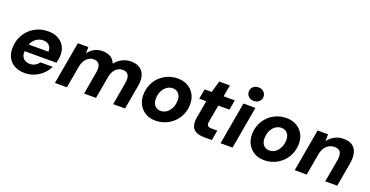

<svg xmlns="http://www.w3.org/2000/svg" viewBox="-30 -1409 4067 2110"><g transform="rotate(20 2003.5 -354.0)"><path d="M260 12Q190 12 139.5 -15.5Q89 -43 63 -93Q37 -143 41 -211Q43 -272 66.5 -326Q90 -380 131.5 -421Q173 -462 228.5 -485Q284 -508 351 -508Q419 -508 468 -481Q517 -454 542 -406.5Q567 -359 564 -297Q563 -276 559 -254Q555 -232 550 -214H139L154 -298H425Q428 -329 416.5 -350.5Q405 -372 383.5 -384Q362 -396 333 -396Q299 -396 268 -380.5Q237 -365 215 -334.5Q193 -304 185 -257L180 -228Q174 -191 183.5 -163Q193 -135 217.5 -118.5Q242 -102 279 -102Q314 -102 341 -118Q368 -134 385 -158H528Q505 -110 464.5 -71.5Q424 -33 372 -10.5Q320 12 260 12Z M611 0 698 -496H821L820 -424H821Q850 -463 891 -485.5Q932 -508 985 -508Q1022 -508 1051.5 -498Q1081 -488 1102 -468Q1123 -448 1134 -417H1135Q1169 -459 1215.5 -483.5Q1262 -508 1318 -508Q1381 -508 1421.5 -481.5Q1462 -455 1478 -403.5Q1494 -352 1480 -277L1431 0H1292L1338 -264Q1349 -325 1330 -357.5Q1311 -390 1263 -390Q1234 -390 1209 -376Q1184 -362 1166 -335.5Q1148 -309 1139 -271L1091 0H952L998 -264Q1009 -325 990.5 -357.5Q972 -390 923 -390Q893 -390 867 -374Q841 -358 822.5 -328Q804 -298 796 -256L751 0Z M1787 12Q1721 12 1671 -17.5Q1621 -47 1594 -98Q1567 -149 1568 -214Q1569 -276 1592 -330Q1615 -384 1655.5 -423.5Q1696 -463 1750 -485.5Q1804 -508 1866 -508Q1932 -508 1982.5 -479.5Q2033 -451 2061 -400.5Q2089 -350 2088 -283Q2087 -221 2063.5 -167Q2040 -113 1999 -73Q1958 -33 1904 -10.5Q1850 12 1787 12ZM1805 -108Q1844 -108 1874.5 -130Q1905 -152 1924 -190Q1943 -228 1944 -277Q1945 -313 1932.5 -337.5Q1920 -362 1898.5 -375Q1877 -388 1850 -388Q1812 -388 1781 -366Q1750 -344 1731.5 -306Q1713 -268 1712 -219Q1711 -184 1723 -159Q1735 -134 1757 -121Q1779 -108 1805 -108Z M2356 0Q2296 0 2259 -19.5Q2222 -39 2209 -78.5Q2196 -118 2207 -180L2242 -380H2160L2181 -496H2263L2303 -632H2427L2403 -496H2534L2513 -380H2383L2347 -178Q2341 -144 2354.5 -131Q2368 -118 2399 -118H2467L2446 0Z M2548 0 2635 -496H2775L2688 0ZM2731 -561Q2693 -561 2669 -584Q2645 -607 2645 -640Q2645 -674 2669 -697Q2693 -720 2731 -720Q2769 -720 2793 -697Q2817 -674 2817 -640Q2817 -607 2793 -584Q2769 -561 2731 -561Z M3058 12Q2992 12 2942 -17.5Q2892 -47 2865 -98Q2838 -149 2839 -214Q2840 -276 2863 -330Q2886 -384 2926.5 -423.5Q2967 -463 3021 -485.5Q3075 -508 3137 -508Q3203 -508 3253.5 -479.5Q3304 -451 3332 -400.5Q3360 -350 3359 -283Q3358 -221 3334.5 -167Q3311 -113 3270 -73Q3229 -33 3175 -10.5Q3121 12 3058 12ZM3076 -108Q3115 -108 3145.5 -130Q3176 -152 3195 -190Q3214 -228 3215 -277Q3216 -313 3203.5 -337.5Q3191 -362 3169.5 -375Q3148 -388 3121 -388Q3083 -388 3052 -366Q3021 -344 3002.5 -306Q2984 -268 2983 -219Q2982 -184 2994 -159Q3006 -134 3028 -121Q3050 -108 3076 -108Z M3415 0 3502 -496H3624L3623 -417H3624Q3655 -459 3701 -483.5Q3747 -508 3806 -508Q3871 -508 3909 -480Q3947 -452 3960 -400.5Q3973 -349 3961 -277L3912 0H3772L3819 -264Q3829 -324 3811.5 -357Q3794 -390 3739 -390Q3706 -390 3677 -374Q3648 -358 3628.5 -329Q3609 -300 3601 -258L3555 0Z"/></g></svg>

Font: DM Sans 28pt ExtraBold
Style: Italic
Weight: 800
Italic angle: -10°
Version: Version 4.004;gftools[0.9.30]